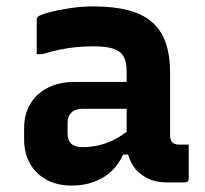

<svg xmlns="http://www.w3.org/2000/svg" viewBox="-20 -568 640 598"><path d="M509.8 -340.5Q509.8 -316.3 509.8 -292.5Q509.8 -268.6 509.8 -244.2Q509.8 -219.8 509.8 -195.5Q509.8 -171.2 509.8 -147.8Q509.8 -139.9 511.5 -134Q513.2 -128 516.8 -124.5Q520.2 -121 525.4 -119.4Q530.5 -117.7 538.3 -117.7Q541.1 -117.7 543.6 -117.7Q546.1 -117.7 549 -117.7H567.8Q567.8 -90.8 567.8 -64.4Q567.8 -37.9 567.8 -11Q567.8 -5.9 564.8 -2.9Q561.8 0 556.8 0Q551.8 0 532.3 0Q512.8 0 497.8 0Q470.2 0 448 -8.8Q425.8 -17.7 408.9 -34.3Q391.9 -50.9 383.2 -74.1Q374.4 -97.3 374.4 -126Q374.4 -157.2 374.4 -189.1Q374.4 -221 374.4 -252.2Q374.4 -269 374.4 -284.7Q374.4 -300.3 374.4 -316.3Q374.4 -332.3 374.4 -348.3Q374.4 -377.1 364 -393.6Q353.6 -410.1 331.3 -416.9Q308.9 -423.7 270.9 -423.7Q242.7 -423.7 216.1 -421Q189.5 -418.4 164.4 -413.1Q139.4 -407.8 113.2 -399.4H94.4Q94.4 -425.6 94.4 -452.9Q94.4 -480.3 94.4 -505.7Q94.4 -509.5 95.4 -511.9Q96.4 -514.4 97.4 -515.4Q103.2 -521.2 130.7 -528.9Q158.1 -536.5 195.9 -542.2Q233.8 -548 270.9 -548Q333.8 -548 378.8 -536.3Q423.8 -524.7 452.8 -499.8Q481.8 -475 495.8 -435.6Q509.8 -396.2 509.8 -340.5ZM190.5 -151.6Q190.5 -131.3 201.8 -120.5Q213.1 -109.7 236.9 -109.7Q264.2 -109.7 290.2 -116.1Q316.1 -122.5 341.5 -136.1Q366.8 -149.7 392.5 -172V-86.4H363.4Q349.5 -55.6 326.5 -34.1Q303.5 -12.7 272 -1.4Q240.6 10 203.6 10Q158 10 124.7 -8.2Q91.4 -26.4 73.3 -58.8Q55.1 -91.1 55.1 -133.6V-169.2Q55.1 -201.5 66 -228Q77 -254.4 97.5 -273.2Q118 -292.1 147 -302.5Q176 -312.8 212.1 -312.8Q247 -312.8 280.3 -312.8Q313.5 -312.8 344 -312.8Q374.6 -312.8 402.3 -312.8Q411.2 -312.8 415.5 -297Q419.9 -281.2 420.9 -261.7Q421.9 -242.2 421.9 -229.1Q390.1 -229.1 360 -229.1Q329.9 -229.1 299.4 -229.1Q268.9 -229.1 236.9 -229.1Q225.1 -229.1 216.6 -226Q208 -222.9 201.7 -216.6Q196.5 -211.4 193.5 -203.8Q190.5 -196.2 190.5 -187Z"/></svg>

Font: Recursive Sans Linear Light
Style: Regular
Weight: 300
Version: Version 1.085